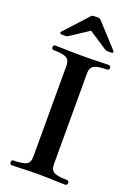

<svg xmlns="http://www.w3.org/2000/svg" viewBox="-177 -1026 767 1094"><g transform="rotate(20 206.5 -479.5)"><path d="M45 0Q32 0 32 -16Q32 -29 45 -29Q97 -29 120 -40Q143 -51 143 -87V-641Q143 -674 121.5 -686Q100 -698 45 -698Q32 -698 32 -712Q32 -726 45 -726Q62 -726 89.5 -725Q117 -724 148 -723.5Q179 -723 205 -723Q230 -723 261.5 -723.5Q293 -724 321.5 -725Q350 -726 366 -726Q381 -726 381 -712Q381 -698 366 -698Q313 -698 290.5 -686Q268 -674 268 -641V-87Q268 -51 292 -40Q316 -29 366 -29Q381 -29 381 -16Q381 0 366 0Q350 0 321.5 -1Q293 -2 261.5 -3Q230 -4 205 -4Q179 -4 148 -3Q117 -2 89.5 -1Q62 0 45 0ZM56 -797Q49 -797 46.5 -802Q44 -807 49 -812L178 -953Q184 -959 193 -959H220Q229 -959 235 -953L364 -812Q369 -807 367.5 -802Q366 -797 358 -797H332Q328 -797 325 -798.5Q322 -800 318 -802L207 -875L96 -802Q92 -800 89.5 -798.5Q87 -797 82 -797Z"/></g></svg>

Font: Zen Old Mincho Black
Style: Regular
Weight: 900
Designer: Yoshimichi Ohira
Foundry: Positype
Version: Version 1.001